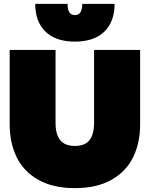

<svg xmlns="http://www.w3.org/2000/svg" viewBox="-20 -957 774 992"><path d="M162 -937H329Q329 -879 367 -879Q405 -879 405 -937H572Q572 -845 519 -793.5Q466 -742 367 -742Q268 -742 215 -793.5Q162 -845 162 -937ZM30 -315V-699H267V-322Q267 -263 291 -233Q315 -203 367 -203Q419 -203 442.5 -233Q466 -263 466 -322V-699H704V-315Q704 -219 668 -145Q632 -71 556 -28Q480 15 367 15Q254 15 178 -28Q102 -71 66 -145Q30 -219 30 -315Z"/></svg>

Font: Prompt Black
Style: Regular
Weight: 900
Designer: Katatrad Team
Foundry: CadsonDemak
Version: Version 1.001